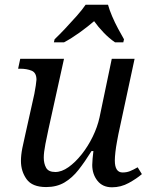

<svg xmlns="http://www.w3.org/2000/svg" viewBox="-20 -786 639 816"><path d="M456 10Q416 10 394 -18Q372 -46 372 -85Q372 -96 373.5 -112Q375 -128 377 -144H369Q341 -99 314 -64.5Q287 -30 254 -10.5Q221 9 176 9Q117 9 93 -24.5Q69 -58 69 -102Q69 -127 75 -157Q81 -187 87 -212L126 -387Q129 -401 132 -422Q135 -443 135 -447Q135 -477 114.5 -485.5Q94 -494 65 -494H57L66 -536H252L186 -237Q180 -210 173 -174Q166 -138 166 -116Q166 -91 176 -73Q186 -55 215 -55Q242 -55 271 -75.5Q300 -96 327 -130Q354 -164 374 -205Q394 -246 403 -287L455 -536H552L483 -215Q481 -204 477 -183Q473 -162 470.5 -140Q468 -118 468 -104Q468 -53 501 -53Q518 -53 532 -58.5Q546 -64 565 -75L583 -46Q561 -27 527.5 -8.5Q494 10 456 10ZM212 -619Q232 -638 256.5 -664Q281 -690 305 -717Q329 -744 344 -766H439Q445 -744 456.5 -717Q468 -690 482 -664Q496 -638 507 -619L504 -606H469Q444 -623 420.5 -647.5Q397 -672 380 -696Q352 -672 318 -647.5Q284 -623 252 -606H209Z"/></svg>

Font: NotoSerif-Italic
Style: Regular
Weight: 400
Italic angle: -12°
Designer: Monotype Design Team
Foundry: Monotype Imaging Inc.
Version: Version 2.007; ttfautohint (v1.8) -l 8 -r 50 -G 200 -x 14 -D